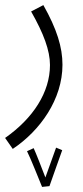

<svg xmlns="http://www.w3.org/2000/svg" viewBox="-39 -354 326 753"><path d="M11 230C119 158 206 35 206 -100C206 -169 184 -240 131 -334L83 -309C132 -223 157 -156 157 -99C157 8 91 110 -19 187ZM126 379 155 376C166 343 198 256 205 235L181 225C176 238 154 301 139 342C126 308 102 246 93 227L67 239C83 271 113 348 126 379Z"/></svg>

Font: Noto Sans Arabic UI XCn Lt
Style: Regular
Weight: 300
Width: 2
Designer: Monotype Design Team, Nadine Chahine and Nizar Qandah
Foundry: Monotype Imaging Inc.
Version: Version 2.010